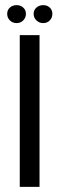

<svg xmlns="http://www.w3.org/2000/svg" viewBox="-20 -728 231 748"><path d="M57 0V-591H134V0ZM45 -638Q29 -638 18.5 -648.5Q8 -659 8 -674Q8 -689 18.5 -698.5Q29 -708 45 -708Q60 -708 70.5 -698.5Q81 -689 81 -674Q81 -659 70.5 -648.5Q60 -638 45 -638ZM148 -638Q133 -638 122 -648.5Q111 -659 111 -674Q111 -689 122 -698.5Q133 -708 148 -708Q164 -708 174 -698.5Q184 -689 184 -674Q184 -659 174 -648.5Q164 -638 148 -638Z"/></svg>

Font: Alumni Sans Thin Medium
Style: Regular
Weight: 500
Version: Version 1.018